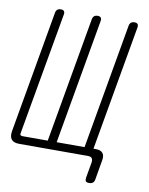

<svg xmlns="http://www.w3.org/2000/svg" viewBox="-95 -809 790 1017"><g transform="rotate(10 300.0 -300.0)"><path d="M455 140Q442 140 437.5 134Q433 128 435 115L450 30Q452 15 446 7.5Q440 0 425 0H55Q25 0 13 -15Q1 -30 6 -60L121 -716Q123 -728 130 -734Q137 -740 149 -740Q161 -740 166 -734Q171 -728 169 -716L53 -58Q51 -50 54.5 -46.5Q58 -43 66 -43H201L319 -716Q321 -728 328 -734Q335 -740 347 -740Q359 -740 364 -734Q369 -728 367 -716L249 -43H399L517 -716Q519 -728 526 -734Q533 -740 545 -740Q557 -740 562 -734Q567 -728 565 -716L447 -43H460Q486 -43 497 -29.5Q508 -16 503 10L485 115Q483 128 475.5 134Q468 140 455 140Z"/></g></svg>

Font: Maple Mono Thin
Style: Italic
Weight: 250
Italic angle: -10°
Monospace: yes
Designer: subframe7536
Version: Version 7.000